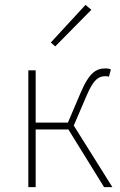

<svg xmlns="http://www.w3.org/2000/svg" viewBox="-20 -766 492 786"><path d="M96 0H126V-236H260L406 0H440L282 -252L336 -378C365 -445 386 -454 412 -454C419 -454 420 -454 426 -452L434 -482C430 -484 421 -486 414 -486C376 -486 347 -473 310 -386L258 -264H126V-478H96ZM206 -576 354 -726 330 -746 188 -592Z"/></svg>

Font: Source Sans Pro ExtraLight
Style: Regular
Weight: 200
Designer: Paul D. Hunt
Foundry: Adobe Systems Incorporated
Version: Version 3.006;hotconv 1.0.111;makeotfexe 2.5.65597